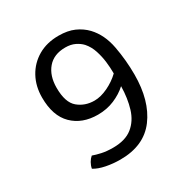

<svg xmlns="http://www.w3.org/2000/svg" viewBox="-137 -664 755 786"><g transform="rotate(-30 241.0 -271.0)"><path d="M244 -554Q287 -554 317.5 -540.5Q348 -527 370 -504Q409.5 -462 422 -395.5Q434.5 -329 434.5 -261Q434.5 -137.5 378.8 -62.8Q323 12 211 12Q176.5 12 144 5.5Q111.5 -1 90.5 -14Q93 -28 100.2 -40.5Q107.5 -53 117 -61Q133.5 -55 156.2 -50Q179 -45 209.5 -45Q267.5 -45 300.8 -71.8Q334 -98.5 348 -144.2Q362 -190 363 -247Q337.5 -223.5 301.5 -208.2Q265.5 -193 223.5 -193Q149.5 -193 104.5 -237.2Q59.5 -281.5 59.5 -368Q59.5 -421.5 82.5 -463.5Q105.5 -505.5 147 -529.8Q188.5 -554 244 -554ZM131 -373Q131 -303.5 163 -276.8Q195 -250 240 -250Q269.5 -250 303.5 -266.2Q337.5 -282.5 363 -307V-313.5Q363 -334 359.8 -362Q356.5 -390 347.5 -418Q338.5 -446 320.5 -466.5Q308 -480 289 -489.2Q270 -498.5 244 -498.5Q189.5 -498.5 160.2 -464Q131 -429.5 131 -373Z"/></g></svg>

Font: Signika Negative SC Light
Style: Regular
Weight: 300
Designer: Anna Giedryś
Foundry: Anna Giedryś
Version: Version 2.000; ttfautohint (v1.8.3) -l 8 -r 50 -G 200 -x 9 -